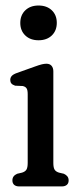

<svg xmlns="http://www.w3.org/2000/svg" viewBox="-20 -669 277 689"><path d="M171.4 -412.9V-84.4Q171.4 -67.9 175.8 -60.5Q180.2 -53.1 191.4 -49.6L209.3 -45.4Q217.5 -41.6 221.9 -35.9Q226.3 -30.1 226.3 -21.6Q226.3 -11.3 219.9 -5.7Q213.4 0 201.3 0H49.5Q37.2 0 30.8 -5.7Q24.5 -11.3 24.5 -21.6Q24.5 -30.1 28.8 -35.9Q33.1 -41.6 41.5 -45.4L59.4 -49.6Q70.6 -53.1 75 -60.5Q79.4 -67.9 79.4 -84.4V-331.3Q79.4 -346 75.3 -352Q71.3 -358.1 61.6 -360.3L34.3 -361.5Q24.7 -364.7 20.7 -369.7Q16.8 -374.7 16.8 -382.1Q16.8 -390.3 22 -396.3Q27.2 -402.3 40.6 -407.1L104.9 -430.1Q121.4 -436.1 130.4 -438.2Q139.3 -440.3 146.7 -440.3Q158.6 -440.3 165 -432.9Q171.4 -425.4 171.4 -412.9ZM118.3 -524.5Q88.7 -524.5 70.8 -541.7Q52.8 -559 52.8 -586.7Q52.8 -614.7 70.8 -632Q88.7 -649.2 118.3 -649.2Q147.9 -649.2 165.9 -632.1Q183.8 -615 183.8 -587Q183.8 -559 165.9 -541.7Q147.9 -524.5 118.3 -524.5Z"/></svg>

Font: Fraunces 144pt S100 Black
Style: Regular
Weight: 900
Version: Version 1.000